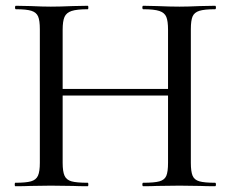

<svg xmlns="http://www.w3.org/2000/svg" viewBox="-20 -645 801 665"><path d="M476 -613Q473 -613 473 -619Q473 -625 476 -625L523 -624Q569 -622 602 -622Q630 -622 674 -624L725 -625Q728 -625 728 -619Q728 -613 725 -613Q688 -613 670.5 -607.5Q653 -602 647 -588Q641 -574 641 -544V-81Q641 -51 647 -36.5Q653 -22 670.5 -17Q688 -12 725 -12Q728 -12 728 -6Q728 0 725 0Q693 0 674 -1L602 -2L523 -1Q506 0 476 0Q473 0 473 -6Q473 -12 476 -12Q515 -12 532.5 -17Q550 -22 556 -36Q562 -50 562 -81V-542Q562 -572 556 -586.5Q550 -601 532 -607Q514 -613 476 -613ZM155 -337H597V-314H155ZM35 -613Q32 -613 32 -619Q32 -625 35 -625L86 -624Q128 -622 156 -622Q187 -622 233 -624L284 -625Q286 -625 286 -619Q286 -613 284 -613Q246 -613 228 -607Q210 -601 203.5 -586.5Q197 -572 197 -542V-81Q197 -51 203.5 -36.5Q210 -22 227.5 -17Q245 -12 284 -12Q286 -12 286 -6Q286 0 284 0Q251 0 233 -1L156 -2L85 -1Q66 0 33 0Q31 0 31 -6Q31 -12 33 -12Q70 -12 87.5 -17Q105 -22 111.5 -36.5Q118 -51 118 -81V-544Q118 -574 112 -588Q106 -602 89 -607.5Q72 -613 35 -613Z"/></svg>

Font: Cormorant Unicase Medium
Style: Regular
Weight: 500
Designer: Christian Thalmann (Catharsis Fonts)
Foundry: Catharsis Fonts
Version: Version 4.000